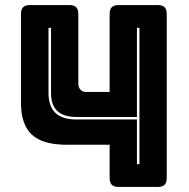

<svg xmlns="http://www.w3.org/2000/svg" viewBox="-20 -740 749 760"><path d="M414 -167H245Q148 -167 105.5 -207.5Q63 -248 63 -333V-684Q63 -703 71.5 -711.5Q80 -720 99 -720H254Q273 -720 281.5 -711.5Q290 -703 290 -684V-410Q290 -394 298.5 -385Q307 -376 321 -376H414V-684Q414 -703 422.5 -711.5Q431 -720 450 -720H604Q623 -720 631.5 -711.5Q640 -703 640 -684V-36Q640 -17 631.5 -8.5Q623 0 604 0H450Q431 0 422.5 -8.5Q414 -17 414 -36ZM522 -90H532V-630H522V-277H283Q232 -277 207 -300.5Q182 -324 182 -372V-630H172V-372Q172 -320 199 -293.5Q226 -267 283 -267H522Z"/></svg>

Font: Bungee Inline
Style: Regular
Weight: 400
Designer: David Jonathan Ross
Foundry: David Jonathan Ross
Version: Version 1.001;PS 1.0;hotconv 1.0.72;makeotf.lib2.5.5900